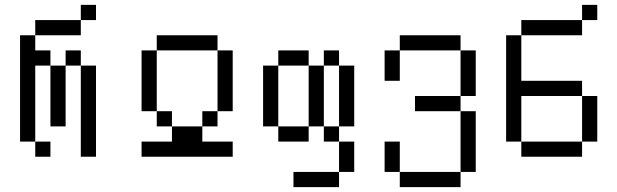

<svg xmlns="http://www.w3.org/2000/svg" viewBox="-20 -645 2540 790"><path d="M187.5 0V-62.5H125V0ZM375 -562.5V-625H312.5V-562.5H125V-500H62.5V-62.5H125V-375H187.5Q187.5 -375 187.5 -125H250Q250 -125 250 -375H187.5V-437.5H125V-500H312.5V-562.5ZM312.5 -375Q312.5 -375 312.5 0H375Q375 0 375 -375ZM250 -375H312.5V-437.5H250Z M937.5 0V-62.5H812.5V-125H687.5V-62.5H562.5V0ZM687.5 -125V-187.5H625V-125ZM812.5 -125H875V-187.5H812.5ZM625 -187.5Q625 -187.5 625 -437.5H562.5Q562.5 -437.5 562.5 -187.5ZM875 -187.5H937.5Q937.5 -187.5 937.5 -437.5H875Q875 -437.5 875 -187.5ZM625 -437.5H875V-500H625Z M1375 62.5H1187.5V125H1375ZM1375 62.5H1437.5Q1437.5 62.5 1437.5 -62.5H1375Q1375 -62.5 1375 62.5ZM1375 -62.5V-125H1312.5V-62.5ZM1125 -125V-62.5H1250V-125ZM1125 -125Q1125 -125 1125 -375H1062.5Q1062.5 -375 1062.5 -125ZM1250 -125H1312.5Q1312.5 -125 1312.5 -375H1250Q1250 -375 1250 -125ZM1375 -125H1437.5Q1437.5 -125 1437.5 -375H1375Q1375 -375 1375 -125ZM1125 -375H1250V-437.5H1125ZM1312.5 -375H1375V-437.5H1312.5Z M1625 62.5V125H1875V62.5ZM1625 62.5Q1625 62.5 1625 -62.5H1562.5Q1562.5 -62.5 1562.5 62.5ZM1875 62.5H1937.5Q1937.5 62.5 1937.5 -187.5H1875Q1875 -187.5 1875 62.5ZM1875 -187.5V-250H1687.5V-187.5ZM1875 -250H1937.5V-437.5H1875ZM1562.5 -437.5Q1562.5 -437.5 1562.5 -312.5H1625Q1625 -312.5 1625 -437.5ZM1625 -437.5H1875V-500H1625Z M2437.5 -562.5V-625H2375V-562.5H2125V-500H2062.5V-62.5H2125V0H2375V-62.5H2125V-250H2375V-62.5H2437.5V-250H2375V-312.5H2125V-500H2375V-562.5Z"/></svg>

Font: CalcUnifontExMono
Style: Regular
Weight: 500
Version: Version 15.0.06